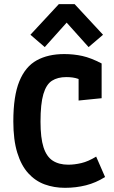

<svg xmlns="http://www.w3.org/2000/svg" viewBox="-20 -899 553 928"><path d="M293.9 8.8Q241.2 8.8 195.8 -7.8Q150.4 -24.4 116.5 -61.8Q82.5 -99.1 63.5 -160.9Q44.4 -222.7 44.4 -312.5Q44.4 -435.1 73.5 -506.1Q102.5 -577.1 157.5 -607.4Q212.4 -637.7 290.5 -637.7Q336.4 -637.7 378.2 -628.4Q419.9 -619.1 471.2 -592.3V-424.3L359.9 -413.1V-590.3L400.9 -496.6Q380.4 -509.8 357.2 -518.1Q334 -526.4 300.3 -526.4Q258.8 -526.4 231.2 -508.8Q203.6 -491.2 189.7 -444.3Q175.8 -397.5 175.8 -311Q175.8 -232.4 190.4 -187Q205.1 -141.6 235.1 -122.3Q265.1 -103 310.1 -103Q339.8 -103 373.3 -110.8Q406.7 -118.7 444.8 -142.1L487.8 -43.5Q443.8 -15.6 395.5 -3.4Q347.2 8.8 293.9 8.8ZM196.3 -671.4 127 -731 264.2 -878.9H340.8L478 -731L408.2 -671.4L302.2 -789.6Z"/></svg>

Font: Anaheim
Style: Bold
Weight: 700
Version: Version 2.001